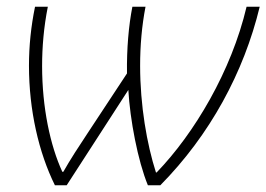

<svg xmlns="http://www.w3.org/2000/svg" viewBox="-20 -550 791 570"><path d="M143 0H178L361 -283C366 -195 389 -73 419 0H456C603 -149 704 -335 751 -530H712C667 -339 557 -154 445 -38H443C416 -122 396 -237 396 -355C396 -414 401 -473 412 -530H373C362 -474 356 -406 357 -332L239 -153C217 -120 187 -74 168 -40H165C129 -118 105 -231 105 -354C105 -410 110 -470 122 -530H84C72 -472 66 -413 66 -355C66 -223 95 -97 143 0Z"/></svg>

Font: Noto Sans ExtraLight
Style: Italic
Weight: 200
Italic angle: -12°
Designer: Monotype Design Team
Foundry: Monotype Imaging Inc.
Version: Version 2.013